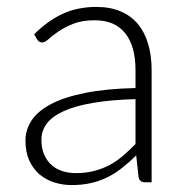

<svg xmlns="http://www.w3.org/2000/svg" viewBox="-20 -526 526 554"><path d="M398.5 0Q383.5 0 380 -14L373 -77.5Q352.5 -57.5 332.2 -41.5Q312 -25.5 290 -14.5Q268 -3.5 242.5 2.2Q217 8 186.5 8Q161 8 137 0.5Q113 -7 94.5 -22.5Q76 -38 64.8 -62.2Q53.5 -86.5 53.5 -120.5Q53.5 -152 71.5 -179Q89.5 -206 127.8 -226Q166 -246 226.2 -258Q286.5 -270 371 -272V-324Q371 -393 341.2 -430.2Q311.5 -467.5 253 -467.5Q217 -467.5 191.8 -457.5Q166.5 -447.5 149 -435.5Q131.5 -423.5 120.5 -413.5Q109.5 -403.5 102 -403.5Q92 -403.5 87 -412.5L78.5 -427Q117.5 -466 160.5 -486Q203.5 -506 258 -506Q298 -506 328 -493.2Q358 -480.5 377.8 -456.8Q397.5 -433 407.5 -399.2Q417.5 -365.5 417.5 -324V0ZM198.5 -26.5Q227.5 -26.5 251.8 -32.8Q276 -39 296.8 -50.2Q317.5 -61.5 335.5 -77Q353.5 -92.5 371 -110.5V-240Q300 -238 248.8 -229.2Q197.5 -220.5 164.2 -205.5Q131 -190.5 115.2 -169.8Q99.5 -149 99.5 -122.5Q99.5 -97.5 107.8 -79.2Q116 -61 129.5 -49.2Q143 -37.5 161 -32Q179 -26.5 198.5 -26.5Z"/></svg>

Font: Lato Light
Style: Regular
Weight: 300
Designer: Lukasz Dziedzic
Foundry: Lukasz Dziedzic
Version: Version 1.104; Western+Polish opensource